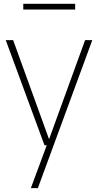

<svg xmlns="http://www.w3.org/2000/svg" viewBox="-20 -746 504 986"><path d="M208.5 0 9.5 -540H47.5L232 -31L417 -540H454L174.5 220H138.5L220 0ZM99.5 -697V-726.5H366V-697Z"/></svg>

Font: Encode Sans SmCnd Th
Style: Regular
Weight: 100
Width: 4
Designer: Multiple Designers
Foundry: Impallari Type
Version: Version 3.002; ttfautohint (v1.8.3) -l 8 -r 50 -G 200 -x 14 